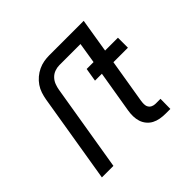

<svg xmlns="http://www.w3.org/2000/svg" viewBox="-171 -938 1142 1142"><g transform="rotate(-45 400.0 -367.5)"><path d="M82 0 175 -563Q179 -586 186.5 -609Q194 -632 208 -652.5Q222 -673 241.5 -689.5Q261 -706 283.5 -716.5Q306 -727 329 -731Q352 -735 375 -735H664L629 -520H737V-436H615L569 -158Q567 -145 567 -131Q567 -117 573.5 -106Q580 -95 592 -89.5Q604 -84 618 -84H659L658 0H618Q595 0 572.5 -4Q550 -8 531 -18Q512 -28 498 -45Q484 -62 477.5 -82.5Q471 -103 470.5 -126Q470 -149 474 -172L518 -436H460L474 -520H532L553 -651H375Q356 -651 336.5 -644Q317 -637 302.5 -622Q288 -607 280.5 -587.5Q273 -568 270 -549L179 0Z"/></g></svg>

Font: Iosevka Aile Medium
Style: Italic
Weight: 500
Italic angle: -9°
Designer: Belleve Invis
Foundry: Belleve Invis
Version: Version 31.1.0; ttfautohint (v1.8.4)